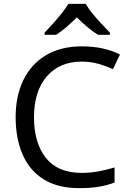

<svg xmlns="http://www.w3.org/2000/svg" viewBox="-20 -964 672 994"><path d="M403 -645Q288 -645 222 -568Q156 -491 156 -357Q156 -224 217.5 -146.5Q279 -69 402 -69Q449 -69 491 -77Q533 -85 573 -97V-19Q533 -4 490.5 3Q448 10 389 10Q280 10 207 -35Q134 -80 97.5 -163Q61 -246 61 -358Q61 -466 100.5 -548.5Q140 -631 217 -677.5Q294 -724 404 -724Q517 -724 601 -682L565 -606Q532 -621 491.5 -633Q451 -645 403 -645ZM424 -944Q436 -922 458.5 -894.5Q481 -867 505.5 -840.5Q530 -814 549 -795V-784H487Q461 -800 433 -823.5Q405 -847 378 -874Q351 -847 324 -824Q297 -801 271 -784H211V-795Q230 -815 253.5 -841Q277 -867 299 -894.5Q321 -922 334 -944Z"/></svg>

Font: RS Noto Sans
Style: Regular
Weight: 400
Designer: Monotype Design Team
Foundry: Monotype Imaging Inc.
Version: Version 3.10